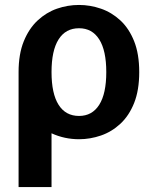

<svg xmlns="http://www.w3.org/2000/svg" viewBox="-20 -551 616 775"><path d="M55 204V-260Q55 -333 76 -384.5Q97 -436 132 -468.5Q167 -501 210 -516Q253 -531 299 -531Q344 -531 387.5 -516Q431 -501 466 -468.5Q501 -436 521.5 -384.5Q542 -333 542 -260Q542 -187 521.5 -135.5Q501 -84 466 -51.5Q431 -19 387.5 -4Q344 11 299 11Q270 11 242 5Q214 -1 188 -13V204ZM299 -83Q352 -83 380.5 -128Q409 -173 409 -260Q409 -347 380.5 -392Q352 -437 299 -437Q245 -437 216.5 -392Q188 -347 188 -260Q188 -173 216.5 -128Q245 -83 299 -83Z"/></svg>

Font: Murecho Medium
Style: Regular
Weight: 500
Designer: Neil Summerour
Foundry: Positype
Version: Version 1.010; ttfautohint (v1.8.3)